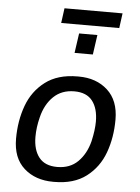

<svg xmlns="http://www.w3.org/2000/svg" viewBox="-58 -897 692 952"><g transform="rotate(5 288.0 -421.0)"><path d="M524 -324Q524 -235 496.5 -159.5Q469 -84 407.5 -37Q346 10 248 10H243Q154 10 97.5 -40.5Q41 -91 41 -187Q41 -276 68.5 -351.5Q96 -427 158 -474Q220 -521 318 -521H324Q412 -521 468 -470Q524 -419 524 -324ZM149 -303Q136 -252 136 -205Q136 -140 165.5 -102.5Q195 -65 256 -65Q320 -65 359.5 -104.5Q399 -144 415 -207Q428 -264 428 -306Q428 -371 399 -408.5Q370 -446 309 -446Q246 -446 205.5 -407Q165 -368 149 -303ZM513 -852 503 -778H214L224 -852ZM384 -636H293L307 -734H398Z"/></g></svg>

Font: Chivo
Style: Italic
Weight: 400
Italic angle: -8.05°
Designer: Hector Gatti
Foundry: Omnibus-Type
Version: Version 1.007